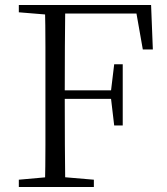

<svg xmlns="http://www.w3.org/2000/svg" viewBox="-20 -745 665 765"><path d="M55 0V-29L189 -41H213L354 -29V0ZM159 0Q161 -83 161 -166.5Q161 -250 161 -335V-390Q161 -475 161 -559Q161 -643 159 -725H240Q239 -643 238.5 -557.5Q238 -472 238 -378V-357Q238 -256 238.5 -169.5Q239 -83 240 0ZM200 -351V-385H443V-351ZM435 -245 422 -355V-381L435 -489H469V-245ZM55 -696V-725H200V-685H189ZM549 -548 519 -718 558 -691H200V-725H582L589 -548Z"/></svg>

Font: Noto Serif SC ExtraLight Light
Style: Regular
Weight: 300
Version: Version 2.002-H1;hotconv 1.1.0;makeotfexe 2.6.0